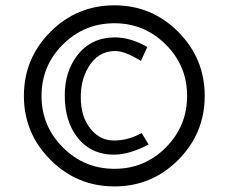

<svg xmlns="http://www.w3.org/2000/svg" viewBox="-20 -667 836 702"><path d="M396.5 -101.6Q309.6 -101.6 259.8 -168.9Q216.8 -227.5 216.8 -318.4Q216.8 -403.3 260.7 -461.9Q310.5 -529.3 398.4 -530.3Q458 -530.3 518.6 -495.1L495.1 -444.3Q436.5 -480.5 401.4 -480.5Q336.9 -480.5 301.8 -418.9Q274.4 -371.1 275.4 -309.6Q275.4 -241.2 310.1 -197.3Q344.7 -153.3 396.5 -153.3Q449.2 -153.3 498 -180.7L523.4 -138.7Q453.1 -101.6 396.5 -101.6ZM131.8 -316.4Q131.8 -206.1 210 -127.9Q288.1 -49.8 398.4 -49.8Q508.8 -49.8 586.4 -127.9Q664.1 -206.1 664.1 -316.4Q664.1 -426.8 585.9 -504.4Q507.8 -582 398.4 -582Q288.1 -582 210 -504.4Q131.8 -426.8 131.8 -316.4ZM67.4 -316.4Q67.4 -453.1 164.1 -550.3Q260.7 -647.5 398.4 -647.5Q535.2 -647.5 631.8 -550.3Q728.5 -453.1 728.5 -316.4Q728.5 -179.7 631.8 -82.5Q535.2 14.6 398.4 14.6Q261.7 14.6 164.6 -82.5Q67.4 -179.7 67.4 -316.4Z"/></svg>

Font: Puritan
Style: Italic
Weight: 400
Version: 2.0a